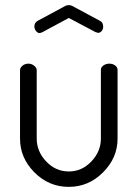

<svg xmlns="http://www.w3.org/2000/svg" viewBox="-20 -721 536 748"><path d="M248 -651 144 -595 135 -592Q127 -592 120.5 -600Q114 -608 114 -618Q114 -633 127 -640L231 -696Q239 -701 248 -701Q257 -701 265 -696L369 -640Q382 -634 382 -617Q382 -607 376 -600Q370 -593 362 -593Q361 -593 352 -596ZM248 7Q170 7 114 -49.5Q58 -106 58 -181V-448Q58 -457 67.5 -465Q77 -473 91 -473Q103 -473 113 -465Q123 -457 123 -448V-181Q123 -131 160 -92Q197 -53 248 -53Q299 -53 336 -92Q373 -131 373 -181V-449Q373 -459 383 -466Q393 -473 406 -473Q419 -473 428.5 -466Q438 -459 438 -449V-181Q438 -106 381.5 -49.5Q325 7 248 7Z"/></svg>

Font: Dosis
Style: Book
Weight: 400
Designer: EdgarTolentino, PabloImpallari, IginoMarini
Foundry: EdgarTolentino, PabloImpallari, IginoMarini
Version: Version 1.007